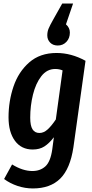

<svg xmlns="http://www.w3.org/2000/svg" viewBox="-20 -841 520 1080"><path d="M461 -499 393 -13Q375 108 319 163.5Q263 219 165 219Q121 219 79 205Q37 191 3 166L48 84Q108 121 162 121Q206 121 235 95Q264 69 274 -1L283 -69Q257 -35 230 -17.5Q203 0 164 0Q100 0 64 -49Q28 -98 28 -181Q28 -272 56 -354.5Q84 -437 144.5 -490Q205 -543 298 -543Q381 -543 461 -499ZM150 -179Q150 -134 163 -113.5Q176 -93 202 -93Q226 -93 248 -113Q270 -133 294 -169L332 -445Q313 -453 291 -453Q244 -453 212.5 -412.5Q181 -372 165.5 -309Q150 -246 150 -179ZM246 -642Q246 -662 253 -679.5Q260 -697 281 -734L330 -821H391L351 -704Q373 -685 373 -658Q373 -626 353.5 -605.5Q334 -585 305 -585Q278 -585 262 -601.5Q246 -618 246 -642Z"/></svg>

Font: Fira Sans Extra Condensed Medium
Style: Italic
Weight: 500
Width: 3
Italic angle: -8°
Designer: Carrois Corporate & Edenspiekermann AG
Foundry: Carrois Corporate GbR & Edenspiekermann AG
Version: Version 4.203